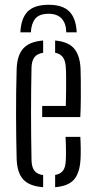

<svg xmlns="http://www.w3.org/2000/svg" viewBox="-20 -775 399 801"><path d="M183 -755Q242.5 -755 270 -726.2Q297.5 -697.5 300 -640H256.5Q256 -677 237.5 -697.2Q219 -717.5 183 -717.5Q143 -717.5 126.5 -696.2Q110 -675 109 -640H65Q67.5 -698 95.2 -726.5Q123 -755 183 -755ZM49.5 -111.5Q48.5 -151 47.8 -197.5Q47 -244 47 -294.2Q47 -344.5 47.5 -393.8Q48 -443 49.5 -487.5Q51.5 -545 77.5 -573.2Q103.5 -601.5 160 -606V-555Q134 -550.5 123.2 -535.5Q112.5 -520.5 111.5 -494Q110.5 -448 110 -400.5Q109.5 -353 109.5 -304.2Q109.5 -255.5 110 -205.8Q110.5 -156 111.5 -106Q112.5 -76.5 124 -62.2Q135.5 -48 160 -44.5V6Q102 1.5 76.8 -26.5Q51.5 -54.5 49.5 -111.5ZM210 6V-45Q232.5 -49 243 -63.2Q253.5 -77.5 254.5 -106.5Q255.5 -121.5 255.2 -148.8Q255 -176 253.5 -204H315Q316.5 -184.5 316.8 -156Q317 -127.5 316 -111.5Q313 -54.5 289.2 -26.5Q265.5 1.5 210 6ZM156 -286.5V-333H254.5Q255.5 -365 255.8 -398Q256 -431 255.8 -457.2Q255.5 -483.5 254.5 -494Q253 -522.5 242 -536.8Q231 -551 210 -555V-606Q265 -601 289.2 -572.5Q313.5 -544 316 -489Q316.5 -478 317 -444.5Q317.5 -411 317.2 -368.2Q317 -325.5 315 -286.5Z"/></svg>

Font: Big Shoulders Stencil Text Thin Light
Style: Regular
Weight: 300
Version: Version 2.001